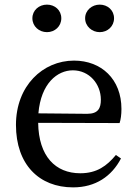

<svg xmlns="http://www.w3.org/2000/svg" viewBox="-20 -796 596 830"><path d="M411 -657C445 -657 473 -682 473 -717C473 -752 445 -776 411 -776C378 -776 348 -752 348 -717C348 -682 378 -657 411 -657ZM183 -657C217 -657 245 -682 245 -717C245 -752 217 -776 183 -776C149 -776 120 -752 120 -717C120 -682 149 -657 183 -657ZM146 -306C157 -436 228 -492 295 -492C366 -492 416 -433 416 -365C416 -329 405 -304 357 -304ZM497 -264C502 -279 505 -300 505 -325C505 -454 418 -534 300 -534C165 -534 49 -425 49 -256C49 -85 149 14 296 14C393 14 463 -34 503 -111L481 -126C442 -79 399 -47 327 -47C220 -47 147 -120 145 -265Z"/></svg>

Font: Noto Serif CJK JP Medium
Style: Regular
Weight: 500
Designer: Ryoko NISHIZUKA 西塚涼子 (kana & ideographs); Frank Grießhammer (Latin, Greek & Cyrillic); Wenlong ZHANG 张文龙 (bopomofo); San
Foundry: Adobe Systems Incorporated
Version: Version 1.000;PS 1;hotconv 16.6.53;makeotf.lib2.5.65590